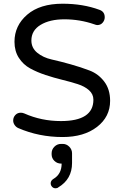

<svg xmlns="http://www.w3.org/2000/svg" viewBox="-20 -728 657 1034"><path d="M318 47Q338 47 353 62Q368 77 368 98V150Q368 237 294 281Q289 286 279 286Q268 286 260.5 278Q253 270 253 259Q253 245 267 236Q312 210 312 153H309Q288 153 273 138.5Q258 124 258 103V98Q258 77 273 62Q288 47 309 47ZM149 -510Q149 -470 180.5 -444Q212 -418 259 -407.5Q306 -397 361 -381.5Q416 -366 463 -348Q510 -330 541.5 -288.5Q573 -247 573 -185Q573 -99 502.5 -44.5Q432 10 317 10Q190 10 79 -38Q67 -43 59 -54.5Q51 -66 51 -79Q51 -96 62.5 -108.5Q74 -121 92 -121Q102 -121 111 -117Q203 -76 308 -76Q483 -76 483 -191Q483 -221 459.5 -242Q436 -263 398.5 -275Q361 -287 316 -298Q271 -309 225.5 -324Q180 -339 142.5 -359.5Q105 -380 81.5 -416.5Q58 -453 58 -503Q58 -590 126.5 -649Q195 -708 317 -708Q427 -708 516 -675Q544 -665 544 -635Q544 -619 533 -606Q522 -593 504 -593Q498 -593 488 -597Q410 -624 327 -624Q248 -624 198.5 -594Q149 -564 149 -510Z"/></svg>

Font: VarelaRound
Style: Regular
Weight: 400
Designer: Joe Prince, Avraham Cornfeld
Foundry: Joe Prince, Avraham Cornfeld
Version: Version 2.000;PS 002.000;hotconv 1.0.88;makeotf.lib2.5.64775